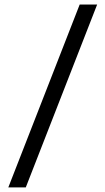

<svg xmlns="http://www.w3.org/2000/svg" viewBox="-20 -690 456 830"><path d="M16 120 324.5 -670.5H400L91.5 120Z"/></svg>

Font: Anek Latin
Style: Regular
Weight: 400
Designer: Yesha Goshar
Foundry: Ek Type
Version: Version 1.003